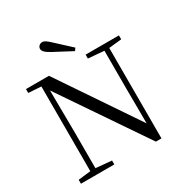

<svg xmlns="http://www.w3.org/2000/svg" viewBox="-212 -1108 1220 1277"><g transform="rotate(-30 398.0 -469.0)"><path d="M465 -802.5C427 -837.6 388.9 -873.2 353.9 -905.1C322.3 -934.6 308 -944.8 291.7 -944.8C272.1 -944.8 257 -929.7 257 -912.4C257 -895.1 271.2 -879.2 312.4 -856.9C357.7 -832.4 404.5 -807.6 451.4 -783.4ZM44.5 0H300.9V-30.1L171.8 -42.1H150.3L44.5 -30.1ZM140.1 0H179.5V-319.3L175.7 -704.6H140.1ZM500.6 -698 630.9 -686.9H651.5L756.5 -698V-728H500.6ZM616.1 6.7H659V-728H622.1V-395.1L623.8 -96.7L641.4 -102.9L219.1 -728H42.6V-698L140.7 -691.6L164.7 -655.5L166.9 -653.8Z"/></g></svg>

Font: Source Han Serif TW VF
Style: Regular
Weight: 250
Designer: Ryoko NISHIZUKA 西塚涼子 (kana & ideographs); Frank Grießhammer (Latin, Greek & Cyrillic); Wenlong ZHANG 张文龙 (bopomofo); San
Foundry: Adobe
Version: Version 2.002;hotconv 1.1.0;makeotfexe 2.6.0